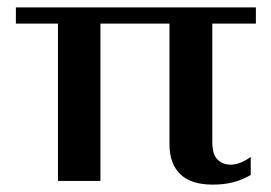

<svg xmlns="http://www.w3.org/2000/svg" viewBox="-20 -490 733 520"><path d="M439 -99V-426H252V0H137V-426H23V-470H673V-426H555V-105Q555 -72 569 -58Q583 -44 605 -44Q630 -44 659 -65V-16Q634 -2 610 4Q586 10 556 10Q497 10 468 -18.5Q439 -47 439 -99Z"/></svg>

Font: Taviraj Medium
Style: Regular
Weight: 500
Designer: Katatrad Team
Foundry: CadsonDemak
Version: Version 1.001